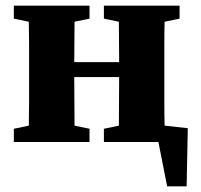

<svg xmlns="http://www.w3.org/2000/svg" viewBox="-20 -503 712 680"><path d="M348 -437V-483H616V-437L563 -426Q562 -389 562 -347Q562 -305 562 -273V-210Q562 -178 562 -136.5Q562 -95 563 -58L645 -49L641 157H572L541 0H348V-47L401 -58Q401 -94 401.5 -139Q402 -184 402 -230H243Q243 -184 243.5 -139Q244 -94 244 -58L297 -47V0H29V-47L82 -58Q83 -95 83 -136.5Q83 -178 83 -210V-273Q83 -305 83 -347Q83 -389 82 -426L29 -437V-483H297V-437L244 -426Q244 -392 243.5 -353.5Q243 -315 243 -283H402Q402 -315 401.5 -353.5Q401 -392 401 -426Z"/></svg>

Font: Source Serif Pro
Style: Bold
Weight: 700
Designer: Frank Grießhammer
Foundry: Adobe Systems Incorporated
Version: Version 3.001;hotconv 1.0.111;makeotfexe 2.5.65597